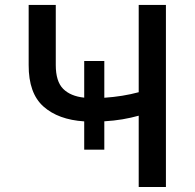

<svg xmlns="http://www.w3.org/2000/svg" viewBox="-20 -747 777 767"><path d="M396.7 -503.2V-356.5Q470.9 -361.5 534.1 -378.6V-727.3H642.8V0H534.1V-284.8Q503.6 -276.3 469.3 -270.4Q435 -264.6 396.7 -262.4V-149.1H316.4V-262.1Q212.7 -268.8 153.4 -321.7Q94.1 -374.6 94.5 -487.2V-727.3H202.8V-487.2Q202.8 -421.9 232.2 -392.2Q261.7 -362.6 316.4 -356.9V-503.2Z"/></svg>

Font: Inter Zeller Medium
Style: Regular
Weight: 500
Designer: Rasmus Andersson; Joe Bland
Foundry: zeller
Version: Version 3.015;git-dec3a8cb1